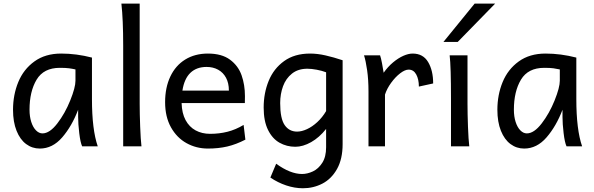

<svg xmlns="http://www.w3.org/2000/svg" viewBox="-20 -801 3253 1051"><path d="M407.7 -161.1V-200.2Q373.5 -110.4 320.6 -49.1Q267.6 12.2 197.8 12.2Q156.2 12.2 123 -12.5Q89.8 -37.1 70.6 -85.2Q51.3 -133.3 51.3 -200.2Q51.3 -281.7 80.1 -351.8Q108.9 -421.9 168.5 -464.8Q228 -507.8 314.9 -507.8Q397.9 -507.8 483.4 -485.8V-258.8Q483.4 -91.3 515.1 0H429.7Q419.9 -21 413.8 -72.3Q407.7 -123.5 407.7 -161.1ZM307.6 -429.7Q219.2 -429.7 180.4 -365Q141.6 -300.3 141.6 -200.2Q141.6 -163.1 151.1 -133.5Q160.6 -104 177 -87.4Q193.4 -70.8 212.4 -70.8Q252 -70.8 293.9 -125.5Q335.9 -180.2 364.5 -251.2Q393.1 -322.3 393.1 -358.9V-420.9Q376 -424.8 357.9 -427.2Q339.8 -429.7 307.6 -429.7Z M754.4 0H654.3V-551.8Q654.3 -694.8 644.5 -781.2H744.6V-231.9Q744.6 -178.2 747.3 -107.7Q750 -37.1 754.4 0Z M974.1 -236.8Q975.6 -181.2 995.8 -143.6Q1016.1 -106 1050.8 -87.2Q1085.4 -68.4 1130.4 -68.4Q1180.2 -68.4 1225.3 -79.8Q1270.5 -91.3 1313.5 -117.2L1323.2 -36.6Q1272 -10.3 1223.9 1Q1175.8 12.2 1118.2 12.2Q1054.7 12.2 1001.2 -17.3Q947.8 -46.9 915.8 -104.2Q883.8 -161.6 883.8 -241.7Q883.8 -321.8 912.4 -382.1Q940.9 -442.4 993.9 -475.1Q1046.9 -507.8 1118.2 -507.8Q1193.8 -507.8 1239 -474.4Q1284.2 -440.9 1302.5 -388.7Q1320.8 -336.4 1320.8 -274.9Q1320.8 -245.6 1320.3 -236.8ZM1232.9 -305.2Q1232.9 -346.2 1217.3 -375.2Q1201.7 -404.3 1174.1 -419.4Q1146.5 -434.6 1110.8 -434.6Q1056.2 -434.6 1022.5 -402.6Q988.8 -370.6 978.5 -305.2Z M1638.2 229.5Q1592.8 229.5 1546.4 213.9Q1500 198.2 1460 170.9L1491.7 95.2Q1569.3 151.4 1633.3 151.4Q1662.6 151.4 1692.9 137.2Q1723.1 123 1744.1 90.3Q1765.1 57.6 1765.1 4.9V-95.2Q1728 -48.3 1683.1 -22.9Q1638.2 2.4 1596.7 2.4Q1549.3 2.4 1510 -19.8Q1470.7 -42 1447 -90.1Q1423.3 -138.2 1423.3 -212.4Q1423.3 -291 1450.7 -358.2Q1478 -425.3 1535.2 -466.6Q1592.3 -507.8 1677.2 -507.8Q1717.3 -507.8 1761.5 -497.8Q1805.7 -487.8 1855.5 -471.2V-12.2Q1855.5 69.3 1825 123.8Q1794.4 178.2 1745.1 203.9Q1695.8 229.5 1638.2 229.5ZM1662.6 -424.8Q1611.8 -424.8 1578.4 -398.2Q1544.9 -371.6 1529.3 -328.9Q1513.7 -286.1 1513.7 -236.8Q1513.7 -151.9 1538.3 -116.2Q1563 -80.6 1606.4 -80.6Q1631.3 -80.6 1660.4 -94Q1689.5 -107.4 1717 -132.8Q1744.6 -158.2 1765.1 -192.9V-405.3Q1742.2 -414.1 1713.6 -419.4Q1685.1 -424.8 1662.6 -424.8Z M1997.1 0V-300.3Q1997.1 -365.2 1989.7 -416.3Q1982.4 -467.3 1972.7 -498H2060.5Q2065.4 -484.4 2071 -455.3Q2076.7 -426.3 2080.1 -402.8Q2103 -435.5 2131.3 -459.2Q2159.7 -482.9 2187.7 -495.4Q2215.8 -507.8 2238.8 -507.8Q2295.9 -507.8 2323.5 -461.4Q2351.1 -415 2351.1 -344.2L2272.9 -327.1Q2272.9 -366.7 2258.5 -393.3Q2244.1 -419.9 2216.8 -419.9Q2196.8 -419.9 2170.4 -399.7Q2144 -379.4 2120.8 -347.4Q2097.7 -315.4 2087.4 -283.2V0Z M2539.1 -231.9Q2539.1 -178.2 2541.7 -107.2Q2544.4 -36.1 2548.8 0H2448.7V-258.8Q2448.7 -439 2441.4 -498H2539.1ZM2690.4 -781.2 2485.4 -571.3H2407.2L2578.1 -781.2Z M3059.1 -161.1V-200.2Q3024.9 -110.4 2971.9 -49.1Q2918.9 12.2 2849.1 12.2Q2807.6 12.2 2774.4 -12.5Q2741.2 -37.1 2721.9 -85.2Q2702.6 -133.3 2702.6 -200.2Q2702.6 -281.7 2731.4 -351.8Q2760.3 -421.9 2819.8 -464.8Q2879.4 -507.8 2966.3 -507.8Q3049.3 -507.8 3134.8 -485.8V-258.8Q3134.8 -91.3 3166.5 0H3081.1Q3071.3 -21 3065.2 -72.3Q3059.1 -123.5 3059.1 -161.1ZM2959 -429.7Q2870.6 -429.7 2831.8 -365Q2793 -300.3 2793 -200.2Q2793 -163.1 2802.5 -133.5Q2812 -104 2828.4 -87.4Q2844.7 -70.8 2863.8 -70.8Q2903.3 -70.8 2945.3 -125.5Q2987.3 -180.2 3015.9 -251.2Q3044.4 -322.3 3044.4 -358.9V-420.9Q3027.3 -424.8 3009.3 -427.2Q2991.2 -429.7 2959 -429.7Z"/></svg>

Font: Lesson One
Style: Regular
Weight: 400
Designer: But Ko, Victor Gaultney, Annie Olsen, Julie Remington, Don Collingsworth, Eric Hays, Becca Hirsbrunner
Version: Version 1.100